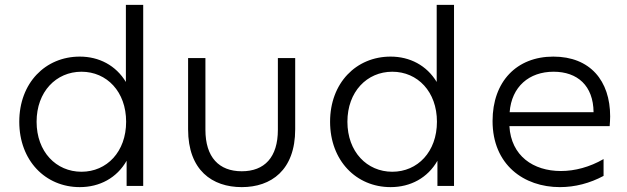

<svg xmlns="http://www.w3.org/2000/svg" viewBox="-20 -762 2570 787"><path d="M307 5C389 5 459 -33 499 -103V0H567V-742H496V-426C455 -494 386 -530 307 -530C166 -530 59 -422 59 -263C59 -104 166 5 307 5ZM314 -58C210 -58 130 -140 130 -263C130 -386 210 -468 314 -468C418 -468 497 -386 497 -263C497 -140 418 -58 314 -58Z M971 5C1091 5 1190 -64 1190 -232V-524H1119V-230C1119 -117 1064 -60 971 -60C878 -60 822 -117 822 -230V-524H751V-232C751 -64 850 5 971 5Z M1581 5C1663 5 1733 -33 1773 -103V0H1841V-742H1770V-426C1729 -494 1660 -530 1581 -530C1440 -530 1333 -422 1333 -263C1333 -104 1440 5 1581 5ZM1588 -58C1484 -58 1404 -140 1404 -263C1404 -386 1484 -468 1588 -468C1692 -468 1771 -386 1771 -263C1771 -140 1692 -58 1588 -58Z M2275 5C2337 5 2398 -11 2454 -41V-110C2397 -77 2336 -61 2279 -61C2166 -61 2075 -123 2068 -245H2479C2480 -259 2481 -272 2481 -285C2481 -431 2399 -530 2248 -530C2098 -530 1999 -428 1999 -266C1999 -87 2127 5 2275 5ZM2413 -302H2069C2077 -407 2149 -468 2249 -468C2347 -468 2412 -411 2413 -302Z"/></svg>

Font: Chess Sans
Style: Regular
Weight: 400
Designer: Wolf Bōese
Foundry: Wolf Bōese
Version: Version 7.223;Glyphs 3.3 (3306)